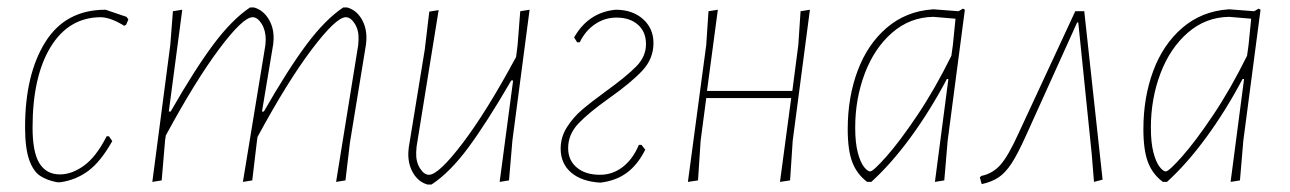

<svg xmlns="http://www.w3.org/2000/svg" viewBox="-20 -482 3446 513"><path d="M318 -437 323 -430 317 -416 312 -413Q275 -436 248 -436Q163 -435 115 -356Q67 -277 67 -141Q67 -75 85.5 -45.5Q104 -16 140 -16Q172 -16 204.5 -39.5Q237 -63 265 -118H271L280 -105Q249 -50 216 -25.5Q183 -1 141 5H133Q106 0 87.5 -12Q69 -24 58 -55Q47 -86 47 -142Q47 -283 101 -369.5Q155 -456 262 -456Z M959 -377 958 -364 915 -101 903 0 878 4 937 -361 938 -376Q939 -401 928 -418.5Q917 -436 904 -436Q878 -436 813 -350Q748 -264 668 -116L666 -101L654 0L629 4L689 -361L690 -376Q690 -401 679 -418.5Q668 -436 655 -436Q629 -436 565.5 -351Q502 -266 423 -120L421 -106L412 0L387 4L435 -362L442 -452L467 -456L431 -184H436Q500 -296 550 -363Q600 -430 648 -462H659Q683 -455 697.5 -431.5Q712 -408 711 -377L710 -364L680 -184H685Q749 -296 799 -363Q849 -430 897 -462H908Q932 -455 946 -431.5Q960 -408 959 -377Z M1395 -456 1349 -106 1340 0 1315 4 1351 -267H1346Q1281 -155 1231.5 -88Q1182 -21 1133 11H1122Q1098 4 1084 -19.5Q1070 -43 1071 -74L1072 -87L1115 -350L1127 -451L1152 -455L1093 -90L1092 -75Q1091 -50 1102 -32.5Q1113 -15 1126 -15Q1152 -15 1216.5 -100Q1281 -185 1359 -330L1363 -362L1370 -452Z M1478 -85Q1478 -116 1495 -142.5Q1512 -169 1535.5 -189Q1559 -209 1600 -239Q1654 -278 1680 -304.5Q1706 -331 1706 -364Q1706 -397 1684.5 -416Q1663 -435 1627 -435Q1596 -435 1570 -417.5Q1544 -400 1529 -369H1522L1514 -382Q1552 -449 1625 -456Q1670 -456 1698 -431Q1726 -406 1726 -367Q1726 -325 1696 -293Q1666 -261 1608 -220Q1553 -181 1525.5 -152Q1498 -123 1498 -86Q1498 -54 1521 -34.5Q1544 -15 1583 -15Q1617 -15 1644 -36Q1671 -57 1687 -95H1694L1704 -82Q1684 -42 1655 -20.5Q1626 1 1584 6Q1534 3 1506 -21Q1478 -45 1478 -85Z M2144 -456 2098 -106 2091 0 2064 4 2094 -220H1867L1852 -106L1845 0L1818 4L1867 -362L1873 -452L1898 -456L1869 -239H2097L2113 -362L2119 -452Z M2558 -456 2512 -106 2503 0 2478 4 2514 -271H2510Q2465 -186 2413 -115Q2361 -44 2308 4H2297Q2270 -16 2257.5 -48Q2245 -80 2245 -137Q2245 -222 2271.5 -293Q2298 -364 2349.5 -408Q2401 -452 2472 -457H2476L2541 -452L2553 -459ZM2522 -333 2526 -362 2533 -432 2474 -437Q2411 -436 2363.5 -394.5Q2316 -353 2290.5 -285.5Q2265 -218 2265 -141Q2265 -100 2272 -74Q2279 -48 2288.5 -36Q2298 -24 2305 -24Q2313 -24 2348.5 -64Q2384 -104 2431 -174Q2478 -244 2522 -333Z M2926 -2 2903 4 2897 -70 2861 -422H2858L2721 -119Q2699 -70 2682.5 -45Q2666 -20 2648 -8Q2630 4 2603 10L2598 -8L2602 -12Q2632 -18 2653 -41.5Q2674 -65 2702 -127L2853 -452H2877Z M3348 -456 3302 -106 3293 0 3268 4 3304 -271H3300Q3255 -186 3203 -115Q3151 -44 3098 4H3087Q3060 -16 3047.5 -48Q3035 -80 3035 -137Q3035 -222 3061.5 -293Q3088 -364 3139.5 -408Q3191 -452 3262 -457H3266L3331 -452L3343 -459ZM3312 -333 3316 -362 3323 -432 3264 -437Q3201 -436 3153.5 -394.5Q3106 -353 3080.5 -285.5Q3055 -218 3055 -141Q3055 -100 3062 -74Q3069 -48 3078.5 -36Q3088 -24 3095 -24Q3103 -24 3138.5 -64Q3174 -104 3221 -174Q3268 -244 3312 -333Z"/></svg>

Font: Luna Sans Thin
Style: Italic
Weight: 250
Italic angle: -7°
Designer: Juan Pablo del Peral
Foundry: Huerta Tipografica
Version: Version 2.001; ttfautohint (v1.5)